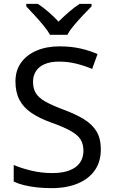

<svg xmlns="http://www.w3.org/2000/svg" viewBox="-20 -964 589 994"><path d="M502 -191Q502 -127 471 -82.5Q440 -38 382.5 -14Q325 10 247 10Q207 10 170.5 6Q134 2 104 -5.5Q74 -13 51 -24V-110Q87 -94 140.5 -81Q194 -68 251 -68Q304 -68 340 -82Q376 -96 394 -122Q412 -148 412 -183Q412 -218 397 -242Q382 -266 345.5 -286.5Q309 -307 244 -330Q183 -352 142 -380Q101 -408 80.5 -447.5Q60 -487 60 -542Q60 -599 89 -639.5Q118 -680 169.5 -702Q221 -724 288 -724Q347 -724 396 -713Q445 -702 485 -684L457 -607Q420 -623 376.5 -634Q333 -645 286 -645Q241 -645 211 -632Q181 -619 166 -595.5Q151 -572 151 -541Q151 -505 166 -481Q181 -457 215 -438Q249 -419 307 -397Q370 -374 413.5 -347.5Q457 -321 479.5 -284Q502 -247 502 -191ZM239 -784Q226 -807 204 -833.5Q182 -860 158 -886Q134 -912 116 -931V-944H176Q202 -927 230 -903Q258 -879 283 -852Q310 -879 338 -903Q366 -927 392 -944H454V-931Q435 -912 410.5 -886Q386 -860 363.5 -833.5Q341 -807 329 -784Z"/></svg>

Font: Noto Sans Khmer
Style: Regular
Weight: 400
Designer: Danh Hong and the Monotype Design Team
Foundry: Monotype Imaging Inc.
Version: Version 2.003